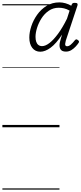

<svg xmlns="http://www.w3.org/2000/svg" viewBox="-20 -1068 683 1611"><path d="M318 -634Q276 -634 251 -666Q226 -698 226 -753Q226 -797 242.5 -847.5Q259 -898 291.5 -944Q324 -990 371 -1019Q418 -1048 479 -1048Q504 -1048 530 -1040.5Q556 -1033 578 -1020L582 -1030Q586 -1039 591.5 -1041.5Q597 -1044 608 -1044Q625 -1044 629 -1038Q633 -1032 630 -1022L532 -727Q528 -712 527 -701Q526 -690 530 -685Q534 -680 543 -680Q558 -680 574 -693.5Q590 -707 608 -730Q613 -736 618.5 -737.5Q624 -739 632 -733Q641 -727 642.5 -721.5Q644 -716 640 -709Q631 -695 615 -677.5Q599 -660 578.5 -647.5Q558 -635 533 -635Q498 -635 486.5 -656.5Q475 -678 482 -712Q487 -732 491.5 -747Q496 -762 501 -778Q451 -702 405 -668Q359 -634 318 -634ZM278 -759Q278 -735 284 -717.5Q290 -700 302.5 -690.5Q315 -681 333 -681Q361 -681 395 -707Q429 -733 467 -784.5Q505 -836 542 -911L564 -979Q539 -993 517 -998Q495 -1003 473 -1003Q426 -1003 389.5 -978Q353 -953 328.5 -914.5Q304 -876 291 -834.5Q278 -793 278 -759ZM0 513H479V523H0ZM0 -20H479V0H0ZM0 -505H479V-500H0ZM0 -1033H479V-1023H0Z"/></svg>

Font: Playwrite IN Guides
Style: Regular
Weight: 400
Designer: Veronika Burian, José Scaglione
Foundry: TypeTogether
Version: Version 1.003